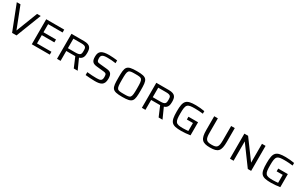

<svg xmlns="http://www.w3.org/2000/svg" viewBox="265 -2234 6082 3882"><g transform="rotate(30 3306.0 -293.0)"><path d="M246 0H349L576 -585H492L299 -87H298L104 -585H18Z M706 0H1126V-67H789V-261H1082V-328H789V-517H1126V-584H706Z M1295 0H1378V-231H1588L1686 0H1777L1668 -242C1756 -268 1765 -345 1765 -407C1765 -506 1748 -584 1588 -584H1295ZM1378 -296V-518H1561C1675 -518 1681 -482 1681 -407C1681 -334 1673 -296 1555 -296Z M2177 8C2311 8 2397 -16 2397 -170C2397 -292 2353 -319 2261 -328L2098 -344C2044 -349 2022 -360 2022 -435C2022 -505 2057 -530 2166 -530C2236 -530 2299 -525 2364 -515V-580C2306 -587 2231 -594 2175 -594C1999 -594 1937 -550 1937 -423C1937 -319 1969 -277 2074 -267L2237 -250C2290 -243 2309 -234 2309 -164C2309 -75 2277 -60 2180 -60C2104 -60 2051 -64 1960 -73V-5C2018 1 2114 8 2177 8Z M2820 8C3068 8 3080 -41 3080 -291C3080 -544 3068 -592 2820 -592C2571 -592 2560 -544 2560 -291C2560 -41 2571 8 2820 8ZM2820 -59C2654 -59 2643 -63 2643 -291C2643 -521 2654 -526 2820 -526C2985 -526 2996 -521 2996 -291C2996 -63 2985 -59 2820 -59Z M3276 0H3359V-231H3569L3667 0H3758L3649 -242C3737 -268 3746 -345 3746 -407C3746 -506 3729 -584 3569 -584H3276ZM3359 -296V-518H3542C3656 -518 3662 -482 3662 -407C3662 -334 3654 -296 3536 -296Z M4199 8C4256 8 4341 1 4406 -10V-315H4182V-250H4324V-64C4294 -61 4239 -57 4200 -57C4027 -57 4006 -88 4006 -292C4006 -504 4032 -525 4216 -525C4272 -525 4340 -520 4403 -513V-573C4345 -584 4261 -592 4199 -592C3972 -592 3923 -544 3923 -292C3923 -41 3967 8 4199 8Z M4868 8C5056 8 5108 -47 5108 -263V-584H5023V-251C5023 -91 4994 -58 4869 -58C4744 -58 4713 -92 4713 -251V-584H4628V-263C4628 -50 4683 8 4868 8Z M5332 0H5417V-451H5418L5749 0H5827V-584H5743V-145H5742L5419 -584H5332Z M6295 8C6352 8 6437 1 6502 -10V-315H6278V-250H6420V-64C6390 -61 6335 -57 6296 -57C6123 -57 6102 -88 6102 -292C6102 -504 6128 -525 6312 -525C6368 -525 6436 -520 6499 -513V-573C6441 -584 6357 -592 6295 -592C6068 -592 6019 -544 6019 -292C6019 -41 6063 8 6295 8Z"/></g></svg>

Font: Saira UNSAM SC
Style: Regular
Weight: 400
Designer: Hector Gatti with collaboration of the Omnibus-Type team
Foundry: Omnibus-Type
Version: Version 1.072;PS 001.072;hotconv 1.0.88;makeotf.lib2.5.64775